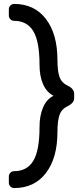

<svg xmlns="http://www.w3.org/2000/svg" viewBox="-20 -796 420 976"><path d="M181 -465Q181 -586 149 -638Q117 -690 52 -690Q41 -690 33 -698Q25 -706 25 -717V-749Q25 -760 33 -768Q41 -776 52 -776Q155 -776 213.5 -699.5Q272 -623 272 -491Q272 -435 282.5 -405Q293 -375 325 -360Q340 -353 348.5 -342.5Q357 -332 357 -320V-297Q357 -285 348.5 -274.5Q340 -264 325 -257Q293 -242 282.5 -211.5Q272 -181 272 -125Q272 7 213.5 83.5Q155 160 52 160Q41 160 33 152Q25 144 25 133V101Q25 90 33 82Q41 74 52 74Q117 74 149 22Q181 -30 181 -151Q181 -208 199 -250Q217 -292 252 -309Q217 -327 199 -368Q181 -409 181 -465Z"/></svg>

Font: Contemporary
Style: Regular
Weight: 400
Designer: Victor Tran
Foundry: Victor Tran
Version: Version 1.100